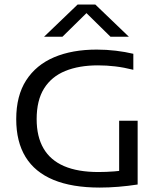

<svg xmlns="http://www.w3.org/2000/svg" viewBox="-20 -821 720 846"><path d="M419.5 5.5Q297.5 5.5 215.5 -28.5Q133.5 -62.5 92.5 -129.5Q51.5 -196.5 51.5 -296Q51.5 -399 95.2 -467Q139 -535 218.5 -568.8Q298 -602.5 406 -602.5Q449 -602.5 490.5 -597.5Q532 -592.5 567.5 -584V-513.5Q525.5 -524 487.5 -528.5Q449.5 -533 411.5 -533Q328 -533 267.5 -508.2Q207 -483.5 174.2 -431.2Q141.5 -379 141.5 -296Q141.5 -219 171.8 -167Q202 -115 262.5 -89Q323 -63 414 -63Q447.5 -63 483.5 -65.8Q519.5 -68.5 548 -74L505 -34.5V-289H586.5V-8Q544.5 -1.5 501.8 2Q459 5.5 419.5 5.5ZM174 -659 322 -801H400L548 -659H467L349.5 -774.5H372.5L255 -659Z"/></svg>

Font: Encode Sans SC Expanded
Style: Regular
Weight: 400
Width: 7
Designer: Multiple Designers
Foundry: Impallari Type
Version: Version 3.002